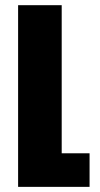

<svg xmlns="http://www.w3.org/2000/svg" viewBox="-20 -520 386 740"><path d="M49.8 200.2V-500H217.8V70.8H325.2V200.2Z"/></svg>

Font: LT Superior Black
Style: Regular
Weight: 900
Designer: Daniel Lyons
Foundry: LyonsType
Version: Version 2.005